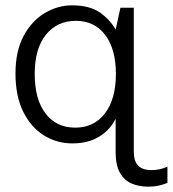

<svg xmlns="http://www.w3.org/2000/svg" viewBox="-20 -525 647 719"><path d="M535 174Q501 174 473.5 162.5Q446 151 429.5 122.5Q413 94 413 45V-81Q394 -40 352.5 -14Q311 12 251 12Q193 12 144.5 -18Q96 -48 67 -106.5Q38 -165 38 -249Q38 -334 68.5 -390.5Q99 -447 147.5 -476Q196 -505 250 -505Q315 -505 353.5 -478.5Q392 -452 413 -414L431 -496H481V41Q481 65 487.5 80.5Q494 96 509 104Q524 112 547 112Q562 112 577 109Q592 106 607 99V160Q589 167 572.5 170.5Q556 174 535 174ZM262 -47Q332 -47 373 -100.5Q414 -154 414 -248Q414 -341 374 -394Q334 -447 264 -447Q194 -447 152 -395Q110 -343 110 -248Q110 -153 150.5 -100Q191 -47 262 -47Z"/></svg>

Font: Atkinson Hyperlegible Next Light
Style: Regular
Weight: 300
Designer: Elliott Scott, Megan Eiswerth, Linus Boman, Theodore Petrosky, Letters from Sweden
Foundry: Applied Design Works, Letters from Sweden
Version: Version 2.001